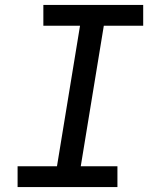

<svg xmlns="http://www.w3.org/2000/svg" viewBox="-20 -755 640 775"><path d="M454 0H51V-84H210L303 -651H155V-735H558V-651H399L306 -84H454Z"/></svg>

Font: Iosevka HT Medium Extended
Style: Italic
Weight: 500
Width: 7
Italic angle: -9°
Monospace: yes
Designer: Belleve Invis
Foundry: Belleve Invis
Version: Version 32.3.0; ttfautohint (v1.8.4)